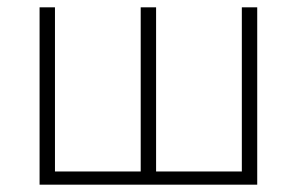

<svg xmlns="http://www.w3.org/2000/svg" viewBox="-20 -504 810 524"><path d="M88 0V-484H130V-36H364V-484H406V-36H640V-484H682V0Z"/></svg>

Font: Nunito Sans ExtraLight
Style: Regular
Weight: 200
Designer: Vernon Adams
Foundry: Vernon Adams
Version: Version 3.006; ttfautohint (v1.8.3)